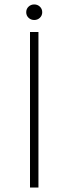

<svg xmlns="http://www.w3.org/2000/svg" viewBox="-20 -844 308 864"><path d="M115 -700H153V0H115ZM98 -789Q98 -804 108.5 -814Q119 -824 134 -824Q149 -824 159.5 -814Q170 -804 170 -789Q170 -774 159.5 -764Q149 -754 134 -754Q119 -754 108.5 -764Q98 -774 98 -789Z"/></svg>

Font: Sarabun Thin
Style: Regular
Weight: 250
Designer: Suppakit Chalermlarp | Katatrad Co.,Ltd.
Foundry: Cadson Demak Co.,Ltd.
Version: Version 1.000; ttfautohint (v1.6)